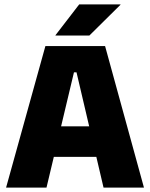

<svg xmlns="http://www.w3.org/2000/svg" viewBox="-20 -847 678 867"><path d="M7.5 0 185 -639H454.5L630 0H447.5L325.5 -520.5H314L190 0ZM175 -138.5V-276.5H461.5V-138.5ZM337.5 -827H524V-825.5L383.5 -686.5H230.5V-688Z"/></svg>

Font: Anek Bangla Medium ExtraBold
Style: Regular
Weight: 800
Version: Version 1.003